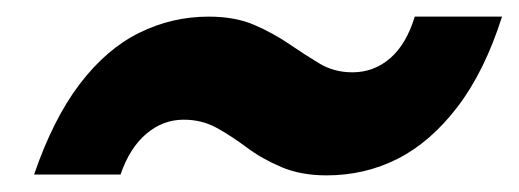

<svg xmlns="http://www.w3.org/2000/svg" viewBox="-20 -433 624 231"><path d="M373 -222Q342 -222 318.5 -232Q295 -242 277 -255.5Q259 -269 241 -279Q223 -289 201 -289Q176 -289 156 -272Q136 -255 125 -223H21Q44 -290 76 -332Q108 -374 147.5 -393.5Q187 -413 231 -413Q263 -413 286 -403Q309 -393 328 -380Q347 -367 364.5 -356.5Q382 -346 404 -346Q430 -346 449.5 -363Q469 -380 479 -413H584Q563 -347 530.5 -304.5Q498 -262 458.5 -242Q419 -222 373 -222Z"/></svg>

Font: DM Sans 18pt ExtraBold
Style: Italic
Weight: 800
Italic angle: -10°
Designer: Colophon Foundry, Jonny Pinhorn
Foundry: Colophon Foundry
Version: Version 4.004;gftools[0.9.30]